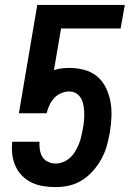

<svg xmlns="http://www.w3.org/2000/svg" viewBox="-20 -755 540 783"><path d="M207 8Q181 8 156 4Q131 0 109 -10.5Q87 -21 70 -38.5Q53 -56 43 -78Q33 -100 30 -125.5Q27 -151 30 -177H141Q140 -161 142.5 -144.5Q145 -128 153 -115Q161 -102 176 -95Q191 -88 207 -88Q223 -88 238.5 -94.5Q254 -101 266.5 -112.5Q279 -124 287.5 -139Q296 -154 302 -168.5Q308 -183 311.5 -199Q315 -215 318 -231Q321 -246 322.5 -262Q324 -278 323.5 -294Q323 -310 320.5 -325Q318 -340 311 -353Q304 -366 291 -374Q278 -382 263 -382Q246 -382 229.5 -375Q213 -368 201 -355Q189 -342 181.5 -326Q174 -310 170 -293H57L132 -735H489L472 -639H229L200 -469Q215 -474 231 -476Q247 -478 263 -478Q294 -478 324 -470Q354 -462 376.5 -443Q399 -424 412 -397Q425 -370 430.5 -340Q436 -310 434.5 -278.5Q433 -247 428 -215Q423 -188 415.5 -160.5Q408 -133 394 -107.5Q380 -82 360.5 -59.5Q341 -37 316 -21Q291 -5 263 1.5Q235 8 207 8Z"/></svg>

Font: iosevka_custom_sans_ss08
Style: Bold Italic
Weight: 700
Italic angle: -10°
Designer: Belleve Invis
Foundry: Belleve Invis
Version: Version 10.3.0; ttfautohint (v1.8.3)